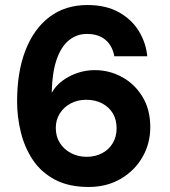

<svg xmlns="http://www.w3.org/2000/svg" viewBox="-20 -732 675 764"><path d="M333 12Q253 12 198 -17.5Q143 -47 110.5 -96Q78 -145 63 -205.5Q48 -266 48 -328Q48 -446 81.5 -532Q115 -618 177.5 -665Q240 -712 328 -712Q402 -712 453.5 -683Q505 -654 533 -607.5Q561 -561 566 -508H435Q427 -551 399 -574Q371 -597 326 -597Q285 -597 254 -571.5Q223 -546 205.5 -495.5Q188 -445 186 -369Q186 -367 186 -366Q186 -365 186 -363Q201 -390 227.5 -410Q254 -430 287.5 -441.5Q321 -453 357 -453Q415 -453 465.5 -425.5Q516 -398 547 -347Q578 -296 578 -226Q578 -161 547 -107Q516 -53 460.5 -20.5Q405 12 333 12ZM325 -108Q359 -108 386.5 -122.5Q414 -137 429 -163Q444 -189 444 -221Q444 -256 429 -281Q414 -306 386.5 -320.5Q359 -335 323 -335Q289 -335 261.5 -320.5Q234 -306 218 -280.5Q202 -255 202 -223Q202 -189 218 -163.5Q234 -138 262 -123Q290 -108 325 -108Z"/></svg>

Font: DM Sans 20pt ExtraBold
Style: Regular
Weight: 800
Version: Version 4.004;gftools[0.9.30]